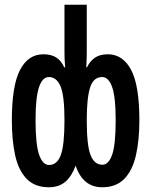

<svg xmlns="http://www.w3.org/2000/svg" viewBox="-20 -780 640 810"><path d="M186 10Q127 10 92.5 -25.5Q58 -61 44 -124.5Q30 -188 30 -272Q30 -419 64.5 -485Q99 -551 163 -551Q197 -551 218 -537Q239 -523 251 -496H255Q253 -521 252.5 -531.5Q252 -542 252 -558V-760H346V-558Q346 -543 345.5 -531.5Q345 -520 344 -496H347Q360 -523 381 -537Q402 -551 435 -551Q498 -551 533 -485.5Q568 -420 568 -272Q568 -189 553.5 -125Q539 -61 504.5 -25.5Q470 10 411 10Q330 10 299 -81Q283 -37 256 -13.5Q229 10 186 10ZM187 -84Q221 -84 236.5 -126Q252 -168 252 -273Q252 -376 235.5 -415.5Q219 -455 186 -455Q159 -455 144.5 -412Q130 -369 130 -273Q130 -171 145 -127.5Q160 -84 187 -84ZM412 -85Q438 -85 453 -127Q468 -169 468 -274Q468 -371 453 -413Q438 -455 411 -455Q374 -455 360 -410.5Q346 -366 346 -273Q346 -167 362 -126Q378 -85 412 -85Z"/></svg>

Font: Noto Sans Mono SemiBold
Style: Regular
Weight: 600
Designer: Monotype Design Team
Foundry: Monotype Imaging Inc.
Version: Version 2.014; ttfautohint (v1.8.4.7-5d5b)